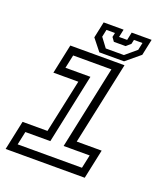

<svg xmlns="http://www.w3.org/2000/svg" viewBox="-129 -780 753 869"><g transform="rotate(20 248.0 -345.0)"><path d="M-0.5 0 29.5 -141.5H149.5L204.5 -398.5H84.5L114.5 -540H375.5L290.5 -141.5H410.5L380.5 0ZM43.5 -38.2H353.2L367 -102.5H241.5L326.2 -502.2H142L128.2 -438H248.5L177.5 -102.5H57.2ZM248.5 -556 204 -612 220.5 -690H316.5L308.5 -652H347.5L355.5 -690H451.5L435 -612L367.5 -556ZM269.8 -582.5H357.2L410 -627L417.5 -662.5H376.5L372 -642L350.5 -623.2H294L280.5 -642L285 -662.5H244L236.5 -627Z"/></g></svg>

Font: Tourney Thin
Style: Italic
Weight: 100
Italic angle: -12°
Designer: Tyler Finck
Foundry: Etcetera Type Co
Version: Version 1.015